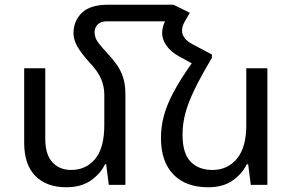

<svg xmlns="http://www.w3.org/2000/svg" viewBox="-20 -780 1235 810"><path d="M509 -385V0H439L428 -87H423Q404 -47 363 -18.5Q322 10 259 10Q177 10 129.5 -37.5Q82 -85 82 -178V-492H171V-195Q171 -128 201 -95.5Q231 -63 280 -63Q343 -63 381.5 -109.5Q420 -156 420 -252V-382Q420 -415 406.5 -447Q393 -479 359 -515Q322 -556 306 -584.5Q290 -613 290 -639Q290 -691 325 -725.5Q360 -760 435 -760H712L781 -726L761 -692Q748 -670 748 -651Q748 -617 791 -594L874 -550V-536Q827 -457 800 -401Q773 -345 761.5 -300.5Q750 -256 750 -212Q750 -134 783.5 -98.5Q817 -63 877 -63Q940 -63 979.5 -110.5Q1019 -158 1019 -252V-492H1108V0H1038L1027 -87H1021Q1002 -47 961.5 -18.5Q921 10 858 10Q764 10 711.5 -44Q659 -98 659 -198Q659 -244 671 -290Q683 -336 711.5 -390Q740 -444 789 -513L734 -543Q700 -562 682 -588Q664 -614 664 -640Q664 -664 676 -690H430Q405 -690 392 -676.5Q379 -663 379 -645Q379 -622 392.5 -603Q406 -584 442 -545Q479 -505 494 -468.5Q509 -432 509 -385Z"/></svg>

Font: Go Noto Kurrent-Regular
Style: Regular
Weight: 400
Designer: Monotype Design Team
Foundry: Monotype Imaging Inc.
Version: Version 2.012; ttfautohint (v1.8.4.7-5d5b)